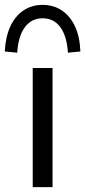

<svg xmlns="http://www.w3.org/2000/svg" viewBox="-58 -764 349 784"><path d="M75.6 0V-486.3H156.6V0ZM12.4 -548.9 -38.5 -553.8Q-35.4 -613.3 -16 -655.7Q3.4 -698.2 37.5 -721.1Q71.6 -744.1 115.9 -744.1Q161.2 -744.1 195 -721.1Q228.8 -698.2 248.5 -655.7Q268.1 -613.3 270.2 -553.8L219.3 -548.9Q215.3 -615.8 188.7 -652.6Q162.1 -689.3 115.9 -689.3Q70.2 -689.3 43.3 -652.6Q16.4 -615.8 12.4 -548.9Z"/></svg>

Font: Nunito Sans 12pt ExtraLight
Style: Regular
Weight: 200
Version: Version 3.101;gftools[0.9.27]